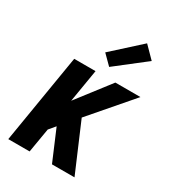

<svg xmlns="http://www.w3.org/2000/svg" viewBox="-187 -874 874 974"><g transform="rotate(30 250.0 -386.5)"><path d="M17 0 103 -520H228L196 -328L344 -520H491L285 -281L405 0H273L197 -179L166 -142L142 0ZM277 -573 223 -627 384 -773 449 -707Z"/></g></svg>

Font: Iosevka SS04 Extrabold Oblique
Style: Regular
Weight: 800
Italic angle: -9°
Monospace: yes
Designer: Belleve Invis
Foundry: Belleve Invis
Version: Version 19.0.0; ttfautohint (v1.8.4)